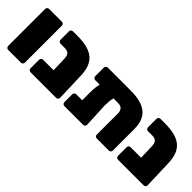

<svg xmlns="http://www.w3.org/2000/svg" viewBox="62 -1237 1893 1893"><g transform="rotate(45 1008.0 -290.5)"><path d="M74 0Q63 0 55 -8Q47 -16 47 -27V-544Q47 -555 55 -563Q63 -571 74 -571H253Q264 -571 272 -563Q280 -555 280 -544V-27Q280 -16 272 -8Q264 0 253 0Z M386 0Q375 0 367 -8Q359 -16 359 -27V-148Q359 -159 367 -167Q375 -175 386 -175H741V-27Q741 -16 733 -8Q725 0 714 0ZM565 0Q554 0 546 -8Q538 -16 538 -27L528 -333Q527 -361 519 -377Q511 -393 495 -400.5Q479 -408 454 -408H396Q385 -408 377 -416Q369 -424 369 -435V-554Q369 -565 377 -573Q385 -581 396 -581H459Q532 -581 587.5 -568Q643 -555 681 -525.5Q719 -496 739 -447Q759 -398 761 -327L771 -27Q771 -16 763 -8Q755 0 744 0Z M892 -396Q881 -396 873 -404Q865 -412 865 -423V-544Q865 -555 873 -563Q881 -571 892 -571H1215Q1308 -571 1373 -547Q1438 -523 1472 -469.5Q1506 -416 1506 -326V-27Q1506 -16 1498 -8Q1490 0 1479 0H1310Q1299 0 1291 -7.5Q1283 -15 1283 -26V-321Q1283 -359 1264.5 -377.5Q1246 -396 1209 -396ZM1046 -482H1107Q1145 -482 1158 -468.5Q1171 -455 1164 -441Q1153 -418 1146.5 -394Q1140 -370 1137.5 -343.5Q1135 -317 1135 -284L1147 -27Q1147 -16 1139 -8Q1131 0 1120 0H858Q847 0 839 -8Q831 -16 831 -27V-138Q831 -149 839 -157Q847 -165 858 -165H942V-284Q942 -309 944.5 -335Q947 -361 953 -388Q959 -415 970 -441Q977 -457 993 -469.5Q1009 -482 1046 -482Z M1606 0Q1595 0 1587 -8Q1579 -16 1579 -27V-148Q1579 -159 1587 -167Q1595 -175 1606 -175H1961V-27Q1961 -16 1953 -8Q1945 0 1934 0ZM1785 0Q1774 0 1766 -8Q1758 -16 1758 -27L1748 -333Q1747 -361 1739 -377Q1731 -393 1715 -400.5Q1699 -408 1674 -408H1616Q1605 -408 1597 -416Q1589 -424 1589 -435V-554Q1589 -565 1597 -573Q1605 -581 1616 -581H1679Q1752 -581 1807.5 -568Q1863 -555 1901 -525.5Q1939 -496 1959 -447Q1979 -398 1981 -327L1991 -27Q1991 -16 1983 -8Q1975 0 1964 0Z"/></g></svg>

Font: Rubik Black
Style: Regular
Weight: 900
Designer: Hubert and Fischer
Foundry: Hubert and Fischer
Version: Version 2.300;gftools[0.9.30]